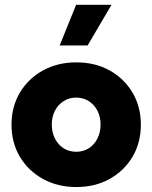

<svg xmlns="http://www.w3.org/2000/svg" viewBox="-20 -752 621 782"><path d="M291 9.8Q214.8 9.8 155 -23.2Q95.2 -56.2 61 -113.5Q26.9 -170.9 26.9 -244.1Q26.9 -317.4 61 -374.8Q95.2 -432.1 155 -465.1Q214.8 -498 291 -498Q367.2 -498 426.5 -465.1Q485.8 -432.1 519.8 -374.8Q553.7 -317.4 553.7 -244.1Q553.7 -170.9 519.8 -113.5Q485.8 -56.2 426.5 -23.2Q367.2 9.8 291 9.8ZM290.5 -133.8Q318.8 -133.8 341.3 -147.9Q363.8 -162.1 376.7 -187.5Q389.6 -212.9 389.6 -245.1Q389.6 -276.4 376.7 -301.3Q363.8 -326.2 341.3 -340.3Q318.8 -354.5 290.5 -354.5Q261.7 -354.5 239.3 -340.3Q216.8 -326.2 203.9 -301.3Q190.9 -276.4 190.9 -245.1Q190.9 -212.9 203.9 -187.5Q216.8 -162.1 239.3 -147.9Q261.7 -133.8 290.5 -133.8ZM336.9 -566.9H223.1L290 -732.4H434.1Z"/></svg>

Font: Kumbh Sans ExtraBold
Style: Regular
Weight: 800
Version: Version 1.005